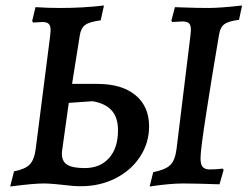

<svg xmlns="http://www.w3.org/2000/svg" viewBox="-20 -667 900 698"><path d="M208 5Q200 4 178 2Q156 0 138 0Q102 0 17 11L31 -44Q72 -52 88.5 -69.5Q105 -87 110 -127L162 -534Q164 -552 164 -556Q164 -574 157 -580.5Q150 -587 134 -587L100 -585L97 -591L109 -641Q154 -638 199 -638Q282 -638 358 -647L346 -593Q306 -588 290 -576.5Q274 -565 270 -538L242 -362H334Q423 -362 472.5 -321Q522 -280 522 -208Q522 -147 489 -97Q456 -47 399.5 -18.5Q343 10 274 10Q245 10 208 5ZM709 -93Q709 -69 717 -60Q725 -51 743 -51Q765 -51 790 -54L793 -49L778 3Q688 0 645 0Q598 0 524 11L537 -41Q582 -50 599.5 -67.5Q617 -85 622 -127L672 -535Q674 -553 674 -558Q674 -576 667 -582.5Q660 -589 643 -589L606 -587L603 -592L616 -641L643 -640Q697 -638 738 -638Q780 -638 860 -647L849 -595Q810 -590 795 -578.5Q780 -567 776 -539Q751 -393 730 -257Q709 -121 709 -93ZM409 -193Q409 -240 386 -265.5Q363 -291 317 -299L230 -293L206 -121Q205 -116 205 -108Q205 -80 224.5 -68Q244 -56 288 -56Q344 -56 376.5 -92.5Q409 -129 409 -193Z"/></svg>

Font: Alegreya Medium
Style: Italic
Weight: 500
Italic angle: -7°
Designer: Juan Pablo del Peral
Foundry: Huerta Tipografica
Version: Version 2.008; ttfautohint (v1.8)